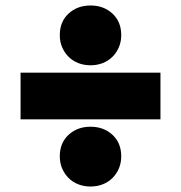

<svg xmlns="http://www.w3.org/2000/svg" viewBox="-20 -700 660 700"><path d="M55 -265V-435H565V-265ZM310 -20Q286 -20 265.5 -28Q245 -36 230 -51Q215 -66 206.5 -86Q198 -106 198 -130Q198 -179 230 -208.5Q262 -238 310 -238Q358 -238 390 -208.5Q422 -179 422 -130Q422 -106 413.5 -86Q405 -66 390 -51Q375 -36 354.5 -28Q334 -20 310 -20ZM310 -462Q286 -462 265.5 -470Q245 -478 230 -493Q215 -508 206.5 -528Q198 -548 198 -572Q198 -621 230 -650.5Q262 -680 310 -680Q358 -680 390 -650.5Q422 -621 422 -572Q422 -548 413.5 -528Q405 -508 390 -493Q375 -478 354.5 -470Q334 -462 310 -462Z"/></svg>

Font: Montserrat-Alt1 Black
Style: Regular
Weight: 900
Designer: Differentunic
Foundry: Differentunic
Version: Version 7.222